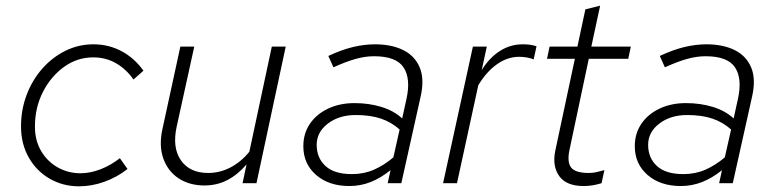

<svg xmlns="http://www.w3.org/2000/svg" viewBox="-20 -645 2722 676"><path d="M258 11Q202 11 155.5 -15.5Q109 -42 81.5 -90Q54 -138 54 -200Q54 -259 74 -311.5Q94 -364 129.5 -404Q165 -444 211 -466.5Q257 -489 309 -489Q363 -489 408.5 -464.5Q454 -440 485 -396L450 -365Q425 -401 389 -422Q353 -443 308 -443Q252 -443 205.5 -409.5Q159 -376 131 -321Q103 -266 103 -199Q103 -150 125 -113Q147 -76 183.5 -55.5Q220 -35 263 -35Q298 -35 334 -49Q370 -63 402 -88L429 -50Q392 -21 347.5 -5Q303 11 258 11Z M700 8Q647 8 609 -17Q571 -42 555 -87Q539 -132 552 -191L615 -481H664L602 -199Q586 -125 617 -80.5Q648 -36 713 -36Q754 -36 791.5 -55.5Q829 -75 858 -111L937 -481H986L883 0H834L848 -66Q817 -30 780.5 -11Q744 8 700 8Z M1210 10Q1138 10 1093 -29Q1048 -68 1048 -130Q1048 -175 1071 -209Q1094 -243 1135 -262.5Q1176 -282 1228 -282Q1279 -282 1323 -268.5Q1367 -255 1396 -228L1411 -296Q1427 -368 1401 -407.5Q1375 -447 1297 -447Q1266 -447 1232 -437.5Q1198 -428 1154 -408L1136 -448Q1183 -470 1223 -479.5Q1263 -489 1300 -489Q1358 -489 1399 -469Q1440 -449 1457.5 -408Q1475 -367 1461 -305L1393 0H1345L1355 -46Q1322 -19 1286 -4.5Q1250 10 1210 10ZM1219 -32Q1261 -32 1296.5 -47.5Q1332 -63 1365 -91L1387 -189Q1358 -215 1321 -227.5Q1284 -240 1232 -240Q1174 -240 1134.5 -210Q1095 -180 1095 -135Q1095 -89 1126 -60.5Q1157 -32 1219 -32Z M1540 0 1645 -481H1694L1676 -398Q1703 -442 1740 -465.5Q1777 -489 1820 -489Q1850 -489 1869 -482L1859 -436Q1846 -441 1833 -443Q1820 -445 1808 -445Q1767 -445 1730 -419Q1693 -393 1664 -345L1589 0Z M2035 10Q1974 10 1949 -25Q1924 -60 1935 -114L2004 -438H1906L1915 -481H2013L2041 -612L2093 -625L2062 -481H2201L2192 -438H2053L1985 -117Q1976 -74 1991 -55Q2006 -36 2053 -36Q2066 -36 2078 -38.5Q2090 -41 2108 -46L2098 0Q2082 5 2066.5 7.5Q2051 10 2035 10Z M2377 10Q2305 10 2260 -29Q2215 -68 2215 -130Q2215 -175 2238 -209Q2261 -243 2302 -262.5Q2343 -282 2395 -282Q2446 -282 2490 -268.5Q2534 -255 2563 -228L2578 -296Q2594 -368 2568 -407.5Q2542 -447 2464 -447Q2433 -447 2399 -437.5Q2365 -428 2321 -408L2303 -448Q2350 -470 2390 -479.5Q2430 -489 2467 -489Q2525 -489 2566 -469Q2607 -449 2624.5 -408Q2642 -367 2628 -305L2560 0H2512L2522 -46Q2489 -19 2453 -4.5Q2417 10 2377 10ZM2386 -32Q2428 -32 2463.5 -47.5Q2499 -63 2532 -91L2554 -189Q2525 -215 2488 -227.5Q2451 -240 2399 -240Q2341 -240 2301.5 -210Q2262 -180 2262 -135Q2262 -89 2293 -60.5Q2324 -32 2386 -32Z"/></svg>

Font: Red Hat Text
Style: Italic
Weight: 300
Italic angle: -12°
Designer: Pentagram, MCKL
Foundry: Pentagram, MCKL
Version: Version 1.023